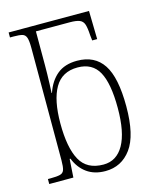

<svg xmlns="http://www.w3.org/2000/svg" viewBox="-115 -840 762 930"><g transform="rotate(-15 266.0 -375.0)"><path d="M298 10Q243 10 205.5 -17Q168 -44 149 -92H145L139 0H18V-25H32Q63 -25 79 -29Q95 -33 100 -48Q105 -63 105 -96V-659Q105 -695 99.5 -711Q94 -727 79.5 -731Q65 -735 37 -735H18V-760H421L424 -618H399L396 -645Q394 -682 388 -700Q382 -718 365.5 -724.5Q349 -731 317 -731H147V-561Q147 -542 146.5 -516.5Q146 -491 145 -466Q144 -441 143 -423H145Q164 -479 202 -510.5Q240 -542 302 -542Q390 -542 433 -477Q476 -412 476 -267Q476 -122 427.5 -56Q379 10 298 10ZM297 -23Q363 -23 398.5 -85.5Q434 -148 434 -270Q434 -393 402 -451.5Q370 -510 296 -510Q218 -510 182 -448Q146 -386 146 -269Q146 -148 180 -85.5Q214 -23 297 -23Z"/></g></svg>

Font: Noto Serif SemiCondensed ExtraLight
Style: Regular
Weight: 200
Width: 4
Designer: Monotype Design Team
Foundry: Monotype Imaging Inc.
Version: Version 2.014